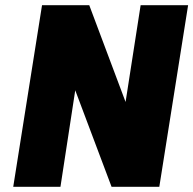

<svg xmlns="http://www.w3.org/2000/svg" viewBox="-20 -720 745 740"><path d="M522 -700 464 -327 324 -700H142L31 0H213L270 -372L410 0H594L705 -700Z"/></svg>

Font: Arthouse Owned Black
Style: Italic
Weight: 900
Italic angle: -10°
Designer: Jeremy Tribby
Foundry: Tribby Type
Version: Version 1.000;PS 001.000;hotconv 1.0.88;makeotf.lib2.5.64775